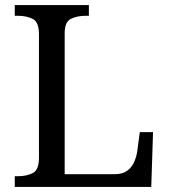

<svg xmlns="http://www.w3.org/2000/svg" viewBox="-20 -734 663 754"><path d="M38 0V-42H51Q85 -42 109 -54.5Q133 -67 133 -114V-600Q133 -647 109 -659.5Q85 -672 51 -672H38V-714H329V-672H316Q283 -672 258.5 -660Q234 -648 234 -604V-50H431Q461 -50 479.5 -63.5Q498 -77 507 -98Q516 -119 519 -140L529 -215H581L574 0Z"/></svg>

Font: Noto Serif Khitan Small Script
Style: Regular
Weight: 400
Designer: LIU Zhao, ZHANG Congyu, Kushim JIANG
Foundry: Guyu Beijing Co. Ltd.
Version: Version 1.000; ttfautohint (v1.8.4.7-5d5b)